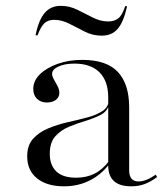

<svg xmlns="http://www.w3.org/2000/svg" viewBox="-20 -634 583 665"><path d="M354.8 -206.5V-296.8Q354.8 -353.2 324.6 -383.5Q294.4 -413.7 237.9 -413.7Q204 -413.7 182.3 -403.6Q160.5 -393.5 160.5 -378.2Q160.5 -369.4 166.9 -358.5Q173.4 -347.6 179.4 -335.9Q185.5 -324.2 185.5 -312.1Q185.5 -297.6 173.8 -288.3Q162.1 -279 141.9 -279Q121 -279 108.1 -291.9Q95.2 -304.8 95.2 -325.8Q95.2 -354 118.1 -376.6Q141.1 -399.2 179.8 -412.9Q218.5 -426.6 265.3 -426.6Q349.2 -426.6 388.3 -384.7Q427.4 -342.7 427.4 -262.1V-206.5ZM201.6 11.3Q142.7 11.3 108.5 -16.1Q74.2 -43.5 74.2 -92.7Q74.2 -130.6 94.4 -153.2Q114.5 -175.8 146.4 -189.1Q178.2 -202.4 213.7 -210.5Q249.2 -218.5 281.5 -227Q313.7 -235.5 334.7 -249.2Q355.6 -262.9 356.5 -286.3L357.3 -270.2Q350.8 -247.6 328.2 -235.9Q305.6 -224.2 276.2 -215.3Q246.8 -206.5 218.5 -194.8Q190.3 -183.1 171.4 -161.7Q152.4 -140.3 152.4 -101.6Q152.4 -62.1 175 -40.3Q197.6 -18.5 243.5 -18.5Q279 -18.5 306.9 -32.3Q334.7 -46 358.1 -76.6L358.9 -66.1Q329.8 -28.2 289.9 -8.5Q250 11.3 201.6 11.3ZM427.4 -43.5Q427.4 -25 435.5 -15.3Q443.5 -5.6 459.7 -5.6Q473.4 -5.6 487.5 -11.3Q501.6 -16.9 519.4 -29L524.2 -21Q501.6 -4 480.6 3.6Q459.7 11.3 434.7 11.3Q394.4 11.3 374.6 -6.9Q354.8 -25 354.8 -60.5V-206.5H427.4ZM332.3 -510.5Q300.8 -510.5 273.4 -524.6Q246 -538.7 219.8 -552Q193.5 -565.3 167.7 -565.3Q147.6 -565.3 135.1 -554.8Q122.6 -544.4 109.7 -511.3L103.2 -512.1Q113.7 -564.5 134.7 -589.1Q155.6 -613.7 190.3 -613.7Q221 -613.7 248.4 -600Q275.8 -586.3 302 -573Q328.2 -559.7 354.8 -559.7Q375.8 -559.7 389.5 -570.2Q403.2 -580.6 413.7 -612.9L420.2 -612.1Q408.1 -558.1 387.9 -534.3Q367.7 -510.5 332.3 -510.5Z"/></svg>

Font: Playfair 144pt SemiExpanded Light
Style: Regular
Weight: 300
Width: 6
Designer: Claus Eggers Sørensen
Foundry: Claus Eggers Sørensen
Version: Version 2.203